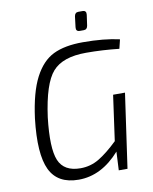

<svg xmlns="http://www.w3.org/2000/svg" viewBox="-95 -936 811 1018"><g transform="rotate(-10 311.0 -426.5)"><path d="M409 -764H388Q366 -764 369 -787L376 -844Q379 -865 398 -865H420Q442 -865 439 -842L431 -785Q428 -764 409 -764ZM590 -683 578 -634Q489 -644 400 -644Q274 -644 219.5 -582Q165 -520 141 -342Q122 -178 149.5 -112Q177 -46 266 -46Q320 -46 366 -73.5Q412 -101 469 -156L503 -400H567L510 0H463L468 -100Q369 12 246 12Q133 12 92 -73.5Q51 -159 73 -348Q91 -486 131.5 -564Q172 -642 233.5 -672Q295 -702 393 -702Q507 -702 590 -683Z"/></g></svg>

Font: Exo 2.0 Light
Style: Italic
Weight: 300
Italic angle: -8°
Designer: Natanael Gama
Version: Version 1.001;PS 001.001;hotconv 1.0.70;makeotf.lib2.5.58329